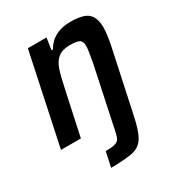

<svg xmlns="http://www.w3.org/2000/svg" viewBox="-171 -628 866 936"><g transform="rotate(-30 261.5 -160.0)"><path d="M286 61 359 -283Q373 -357 373 -376Q373 -404 358.5 -412.5Q344 -421 306 -421Q264 -421 240.5 -403Q217 -385 205 -351.5Q193 -318 179 -251L125 0H13L121 -510H226L216 -444H224Q266 -518 365 -518Q436 -518 463.5 -493.5Q491 -469 491 -413Q491 -377 478 -314L405 27Q388 110 367 144Q346 178 308 187.5Q270 197 181 198L199 114Q235 114 251.5 109Q268 104 274.5 94Q281 84 286 61Z"/></g></svg>

Font: Saira Semi Condensed Medium
Style: Italic
Weight: 500
Width: 4
Italic angle: -12°
Designer: Hector Gatti with collaboration of the Omnibus-Type team
Foundry: Omnibus-Type
Version: Version 1.001; ttfautohint (v1.8)